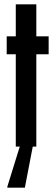

<svg xmlns="http://www.w3.org/2000/svg" viewBox="-20 -678 256 888"><path d="M53 0V-427H11V-510H53V-658H148V-510H205V-427H148V0ZM14 190V185L77 -18H134V-13L95 190Z"/></svg>

Font: Saira UltraCondensed
Style: Bold
Weight: 700
Width: 1
Designer: Hector Gatti with collaboration of the Omnibus-Type team
Foundry: Omnibus-Type
Version: Version 1.101